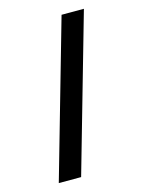

<svg xmlns="http://www.w3.org/2000/svg" viewBox="-106 -747 604 811"><g transform="rotate(-15 195.5 -342.0)"><path d="M244.1 -683.6H341.8L146.5 0H48.8Z"/></g></svg>

Font: BabelStone Runic Norse
Style: Regular
Weight: 400
Designer: Andrew West
Foundry: BabelStone
Version: Version 3.002 March 14, 2022